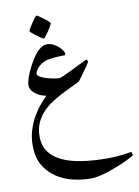

<svg xmlns="http://www.w3.org/2000/svg" viewBox="-121 -782 974 1347"><g transform="rotate(-10 366.0 -108.0)"><path d="M732.4 376Q732.4 379.4 715.8 388.4Q699.2 397.5 672.9 410.2Q646.5 422.9 612.5 436.3Q578.6 449.7 543.9 461.4Q509.3 473.1 475.8 480.5Q442.4 487.8 417 487.8Q350.1 487.8 284.7 471.7Q219.2 455.6 167.2 419.9Q115.2 384.3 83.5 327.9Q51.8 271.5 51.8 190.9Q51.8 132.8 67.1 82.5Q82.5 32.2 106 -9.3Q129.4 -50.8 157 -83.5Q184.6 -116.2 208 -138.7Q192.4 -140.6 172.9 -147.9Q153.3 -155.3 136.2 -167.2Q119.1 -179.2 107.7 -195.6Q96.2 -211.9 96.2 -231.9Q96.2 -252 105.7 -281.2Q115.2 -310.5 130.1 -341.3Q145 -372.1 162.4 -400.4Q179.7 -428.7 194.8 -446.8Q208.5 -462.9 220.9 -472.2Q233.4 -481.4 243.9 -486.3Q254.4 -491.2 263.2 -492.2Q272 -493.2 277.8 -493.2Q295.9 -493.2 314.9 -483.9Q327.6 -478 339.8 -469.5Q352.1 -460.9 362.1 -450.7Q372.1 -440.4 379.2 -429Q386.2 -417.5 390.1 -407.2Q388.7 -403.8 387.2 -401.4Q384.8 -395.5 382.3 -395.5Q377 -395.5 359.6 -395.3Q342.3 -395 320.3 -393.6Q298.3 -392.1 276.9 -388.7Q255.4 -385.3 242.2 -380.4Q218.8 -370.6 204.1 -358.4Q189.5 -346.2 180.7 -334.5Q171.9 -322.8 168.7 -313.7Q165.5 -304.7 165.5 -302.2Q165.5 -290 183.8 -279.3Q202.1 -268.6 227.3 -261Q252.4 -253.4 278.3 -248.8Q304.2 -244.1 318.4 -244.1Q326.2 -244.1 344.7 -252.4Q356.9 -257.8 375.5 -266.6Q394 -275.4 413.8 -284.9Q433.6 -294.4 453.6 -304.2Q473.6 -314 489.7 -322Q505.9 -330.1 516.1 -335Q526.4 -339.8 527.3 -339.8Q527.8 -339.8 529.5 -337.4Q531.2 -335 532.7 -332.3Q534.2 -329.6 535.6 -326.7Q537.1 -323.7 537.1 -322.8Q537.1 -321.3 530.8 -311.8Q524.4 -302.2 514.9 -288.3Q505.4 -274.4 494.1 -258.8Q482.9 -243.2 472.9 -229.2Q462.9 -215.3 455.8 -206.1Q448.7 -196.8 447.3 -195.8Q418.5 -181.2 387.5 -167Q356.4 -152.8 324.2 -136.2Q283.7 -115.7 244.9 -90.3Q206.1 -64.9 176.3 -32.7Q146.5 -0.5 128.4 41Q110.4 82.5 110.4 136.7Q110.4 197.8 140.1 241.7Q169.9 285.6 227.1 314Q284.2 342.3 366.7 355.5Q449.2 368.7 554.2 368.7Q589.8 368.7 619.4 366.5Q648.9 364.3 671.1 361.3Q693.4 358.4 707.3 355.7Q721.2 353 725.1 353Q725.6 353 727.1 356.4Q728.5 359.9 729.7 364Q731 368.2 731.7 371.8Q732.4 375.5 732.4 376ZM326.2 -634.8Q326.2 -632.3 322 -624.3Q317.9 -616.2 311.5 -605.2Q305.2 -594.2 297.1 -582Q289.1 -569.8 281.5 -559.8Q273.9 -549.8 267.6 -543Q261.2 -536.1 258.8 -536.1Q256.8 -536.1 242.2 -545.7Q227.5 -555.2 211.4 -567.1Q195.3 -579.1 182.1 -590.3Q168.9 -601.6 168.9 -604.5Q168.9 -606.9 173.1 -615.5Q177.2 -624 184.1 -635Q190.9 -646 199 -658.2Q207 -670.4 214.4 -680.4Q221.7 -690.4 227.5 -697.3Q233.4 -704.1 235.8 -704.1Q239.7 -704.1 254.4 -694.3Q269 -684.6 285.2 -672.6Q301.3 -660.6 313.7 -649.4Q326.2 -638.2 326.2 -634.8Z"/></g></svg>

Font: Accordance
Style: Bold
Weight: 700
Version: Version 1.2 (build January 31, 2020) Miklal Software Solutio